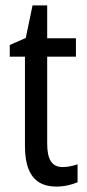

<svg xmlns="http://www.w3.org/2000/svg" viewBox="-20 -678 322 708"><path d="M211 -62Q225 -62 239.5 -65Q254 -68 266 -72V-6Q250 1 230 5.5Q210 10 187 10Q150 10 124.5 -5.5Q99 -21 85.5 -54Q72 -87 72 -140V-469H16V-512L75 -538L100 -658H154V-537H260V-469H154V-147Q154 -105 167.5 -83.5Q181 -62 211 -62Z"/></svg>

Font: Noto Sans Display Condensed
Style: Regular
Weight: 400
Width: 3
Designer: Monotype Design Team
Foundry: Monotype Imaging Inc.
Version: Version 2.003